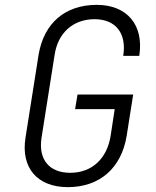

<svg xmlns="http://www.w3.org/2000/svg" viewBox="-20 -760 640 790"><path d="M259 10C390 10 479 -68 501 -200L528 -371H299L289 -311H452L435 -200C420 -107 358 -49 269 -49C182 -49 137 -104 151 -194L205 -536C219 -626 282 -681 369 -681C456 -681 502 -623 487 -530H553C573 -657 503 -740 378 -740C248 -740 161 -665 139 -536L85 -194C65 -70 133 10 259 10Z"/></svg>

Font: JetBrains Mono ExtraLight
Style: Italic
Weight: 240
Italic angle: -9°
Monospace: yes
Designer: Philipp Nurullin, Konstantin Bulenkov
Foundry: JetBrains
Version: Version 2.305